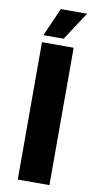

<svg xmlns="http://www.w3.org/2000/svg" viewBox="-99 -948 505 991"><g transform="rotate(10 153.0 -452.5)"><path d="M70 0V-720H236V0ZM177 -757H71L136 -905H274Z"/></g></svg>

Font: Akshar Light
Style: Regular
Weight: 300
Designer: Tall Chai
Foundry: Tall Chai
Version: Version 1.100